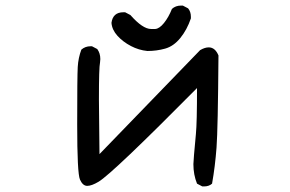

<svg xmlns="http://www.w3.org/2000/svg" viewBox="-20 -661 1040 689"><path d="M712 8H706L687 -2Q674 -34 674 -72Q674 -85 683 -180Q687 -220 687 -345Q384 -39 334 -9Q309 6 293 6Q277 6 267 -16.5Q257 -39 257 -214Q257 -388 259 -421Q261 -454 272 -483Q286 -495 305 -495H310L329 -485Q340 -470 340 -449L339 -437Q335 -419 335 -304L337 -108L698 -481Q715 -491 729 -491Q752 -491 764 -462Q762 -198 757 -131Q752 -64 741 -2Q730 8 712 8ZM509 -478Q478 -481 449.5 -496Q421 -511 401.5 -532.5Q382 -554 380 -579Q385 -617 423 -617H429L448 -607Q492 -557 522 -557H537Q552 -558 568.5 -578.5Q585 -599 597 -629Q610 -641 630 -641H636L655 -631Q665 -619 665 -601V-595Q651 -554 627 -524.5Q603 -495 572.5 -486.5Q542 -478 509 -478Z"/></svg>

Font: Xiaolai Mono SC
Style: Regular
Weight: 400
Monospace: yes
Designer: LXGW / Nozomi Seto
Version: Version 3.113;September 30, 2024